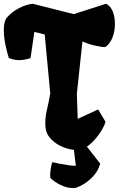

<svg xmlns="http://www.w3.org/2000/svg" viewBox="-37 -776 622 1006"><path d="M514.6 -529.3Q493.2 -529.3 457.3 -537.8Q421.4 -546.4 395 -559.1L365.7 -285.2L370.1 -153.3L477.5 -202.6L515.6 -138.2Q511.7 -121.1 497.3 -96.2Q482.9 -71.3 461.7 -46.9Q440.4 -22.5 416 -6.1Q391.6 10.3 367.7 10.3Q333.5 10.3 296.1 -4.2Q258.8 -18.6 231.7 -45.9Q204.6 -73.2 201.2 -110.8Q197.8 -153.8 207.8 -195.6Q217.8 -237.3 225.6 -283.2H226.6L197.3 -595.2L143.1 -608.9L123 -471.7Q94.2 -461.9 66.2 -460.9Q38.1 -460 9.3 -472.2Q1 -497.6 -7.6 -536.6Q-16.1 -575.7 -17.1 -615.2Q-18.1 -654.8 -3.9 -680.2Q22 -711.9 61 -732.4Q100.1 -752.9 134.8 -756.3L349.1 -702.1L519 -756.3Q543.5 -743.7 554.7 -713.4Q565.9 -683.1 565.2 -646.7Q564.5 -610.4 551.8 -578.1Q539.1 -545.9 514.6 -529.3ZM344.7 209.5Q319.3 209 294.9 199.5Q270.5 189.9 252.2 177.2Q233.9 164.6 226.1 154.8Q224.6 135.3 228.3 112.1Q231.9 88.9 236.8 73.7Q253.4 77.6 276.4 82Q299.3 86.4 321.8 89.6Q344.2 92.8 360.4 92.8L342.3 -55.7L381.3 -55.2L487.8 81.1Q477.1 123.5 440.9 158.2Q404.8 192.9 359.4 208.5Q356 209 352.3 209.2Q348.6 209.5 344.7 209.5Z"/></svg>

Font: Fruktur
Style: Regular
Weight: 400
Designer: Viktoriya Grabowska, Eben Sorkin
Foundry: Viktoriya Grabowska
Version: Version 1.008; ttfautohint (v1.8.4.7-5d5b)